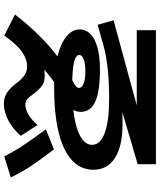

<svg xmlns="http://www.w3.org/2000/svg" viewBox="62 -843 814 978"><g transform="rotate(90 469.0 -354.0)"><path d="M403.3 -31.2Q381.8 -59.6 362.5 -72.3Q343.3 -85 318.4 -85Q281.2 -85 244.1 -59.1Q207 -33.2 161.1 31.2L53.7 -23.4Q158.7 -158.2 267.1 -239.7Q202.1 -255.9 166 -285.2Q129.9 -314.5 129.9 -352.5Q129.9 -384.8 154.1 -408.2Q178.2 -431.6 223.9 -443.8Q269.5 -456.1 332 -456.1Q444.8 -456.1 497.3 -432.6Q549.8 -409.2 549.8 -358.4Q549.8 -338.4 540 -320.3Q625 -330.1 671.4 -354.7Q717.8 -379.4 717.8 -416Q717.8 -458 657.2 -480.5Q596.7 -502.9 483.4 -502.9Q398.9 -502.9 329.3 -495.4Q259.8 -487.8 210 -473.6L106.4 -444.3L83 -525.4L517.1 -643.6H133.8V-741.2H816.4V-648.4L551.8 -570.3L611.3 -571.3Q723.6 -571.3 784.2 -532.7Q844.7 -494.1 844.7 -422.9Q844.7 -358.4 796.1 -313.5Q747.6 -268.6 653.8 -245.6Q560.1 -222.7 425.8 -222.7L398.9 -223.1Q370.1 -204.1 334.5 -172.4Q352.5 -174.8 366.2 -174.8Q386.2 -174.8 400.4 -169.4Q414.6 -164.1 427 -152.6Q439.5 -141.1 457 -119.1Q475.1 -93.8 486.1 -85Q497.1 -76.2 513.7 -76.2Q536.6 -76.2 563.5 -92Q590.3 -107.9 617.2 -137.7L671.9 -52.7Q637.2 -12.7 593.8 10.3Q550.3 33.2 508.8 33.2Q477.1 33.2 452.9 17.8Q428.7 2.4 403.3 -31.2ZM638.7 -180.7 741.2 -221.7Q793 -153.3 823.5 -108.2Q854 -63 883.8 -2L776.4 31.2Q750.5 -20.5 718.5 -68.4Q686.5 -116.2 638.7 -180.7ZM388.7 -314.9Q413.1 -327.6 420.4 -334.2Q427.7 -340.8 427.7 -349.6Q427.7 -364.3 405.8 -373Q383.8 -381.8 344.7 -381.8Q304.2 -381.8 282 -373.5Q259.8 -365.2 259.8 -350.6Q259.8 -334.5 291 -325.7Q322.3 -316.9 388.7 -314.9Z"/></g></svg>

Font: Pretendard
Style: Bold
Weight: 700
Designer: Base glyphs from Inter by Rasmus Andersson; Hangeul glyphs from Noto Sans CJK(Source Han Sans) by Jang Soo-young and Kan
Foundry: Kil Hyung-jin
Version: Version 1.309